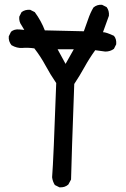

<svg xmlns="http://www.w3.org/2000/svg" viewBox="-20 -796 540 822"><path d="M234.4 5.9 214.8 -3.9Q205.1 -19.5 203.1 -37.1Q209 -110.4 220.7 -440.4Q195.3 -477.5 174.8 -515.6Q154.3 -553.7 127 -588.9Q99.6 -592.8 76.2 -590.8Q52.7 -588.9 29.3 -602.5Q15.6 -619.1 17.6 -640.6L27.3 -660.2Q41 -671.9 62.5 -669.9L84 -668L72.3 -687.5Q60.5 -703.1 62.5 -724.6L72.3 -744.1Q87.9 -755.9 109.4 -753.9L128.9 -744.1Q156.2 -707 171.9 -666L338.9 -662.1Q348.6 -687.5 357.4 -713.9Q366.2 -740.2 379.9 -763.7Q395.5 -777.3 417 -775.4L436.5 -765.6Q448.2 -750 446.3 -728.5L420.9 -658.2Q434.6 -658.2 467.8 -642.6Q479.5 -628.9 477.5 -606.4L467.8 -586.9Q452.1 -575.2 430.7 -575.2L387.7 -581.1Q362.3 -545.9 341.8 -508.8Q321.3 -471.7 297.9 -436.5Q286.1 -118.2 284.2 -27.3L272.5 -5.9Q256.8 7.8 234.4 5.9ZM295.9 -585H226.6L260.7 -522.5Z"/></svg>

Font: NaikaiFont
Style: Regular
Weight: 400
Version: Version 1.67